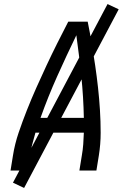

<svg xmlns="http://www.w3.org/2000/svg" viewBox="-20 -842 640 948"><path d="M32 0 44 -74Q53 -131 72 -187Q91 -243 113 -298.5Q135 -354 159.5 -409Q184 -464 209.5 -518.5Q235 -573 262 -627Q289 -681 317 -735H413Q424 -681 433 -627Q442 -573 450 -518.5Q458 -464 464 -409.5Q470 -355 473.5 -299Q477 -243 477 -186.5Q477 -130 468 -74L456 0H372L384 -74Q389 -102 391 -130Q393 -158 394 -187H155Q147 -158 139.5 -130Q132 -102 127 -74L115 0ZM180 -260H394Q392 -363 381.5 -465Q371 -567 357 -668Q308 -567 262.5 -465.5Q217 -364 180 -260ZM99 86 44 60 511 -822 566 -796Z"/></svg>

Font: Zed Sans Extended
Style: Italic
Weight: 400
Width: 7
Italic angle: -9°
Designer: Belleve Invis
Foundry: Belleve Invis
Version: Version 1.0.0; ttfautohint (v1.8.4)